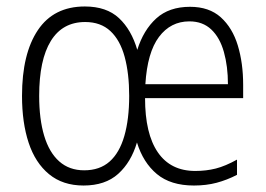

<svg xmlns="http://www.w3.org/2000/svg" viewBox="-20 -563 821 593"><path d="M567 -542Q626 -542 662 -509.5Q698 -477 714.5 -422.5Q731 -368 731 -301V-260H428Q428 -150 467.5 -92.5Q507 -35 583 -35Q617 -35 646.5 -42.5Q676 -50 712 -70V-23Q681 -7 649 1.5Q617 10 579 10Q507 10 464.5 -25.5Q422 -61 403 -123Q385 -62 345 -26Q305 10 238 10Q174 10 131.5 -25Q89 -60 68.5 -122Q48 -184 48 -267Q48 -397 97 -470Q146 -543 242 -543Q309 -543 347.5 -507Q386 -471 404 -409Q423 -470 462.5 -506Q502 -542 567 -542ZM243 -495Q173 -495 137 -436.5Q101 -378 101 -267Q101 -195 116.5 -143.5Q132 -92 163 -64.5Q194 -37 240 -37Q288 -37 318.5 -64Q349 -91 364 -143Q379 -195 379 -267Q379 -336 365 -387.5Q351 -439 321 -467Q291 -495 243 -495ZM565 -497Q507 -497 471 -449Q435 -401 429 -303H684Q684 -358 671.5 -402.5Q659 -447 632.5 -472Q606 -497 565 -497Z"/></svg>

Font: Noto Sans Bengali Condensed Light
Style: Regular
Weight: 300
Width: 3
Designer: Jelle Bosma - Monotype Design Team
Foundry: Monotype Imaging Inc.
Version: Version 2.003